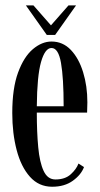

<svg xmlns="http://www.w3.org/2000/svg" viewBox="-20 -682 370 712"><path d="M173.5 10.5Q124 10.5 91 -26.5Q58 -63.5 41.8 -125.5Q25.5 -187.5 25.5 -263Q25.5 -354.5 47 -413Q68.5 -471.5 102 -499.8Q135.5 -528 171 -528Q213 -528 242.8 -496.8Q272.5 -465.5 288.2 -414.2Q304 -363 304 -302.5Q304 -281.5 303 -264.5H116.5Q116.5 -191.5 121.8 -135.8Q127 -80 141.8 -48.2Q156.5 -16.5 185.5 -16.5Q221.5 -16.5 242.5 -35.8Q263.5 -55 271 -75.5L291.5 -62.5Q281 -34 250.2 -11.8Q219.5 10.5 173.5 10.5ZM171 -504Q147 -504 132.2 -452.2Q117.5 -400.5 116.5 -288H216Q216 -393.5 206.2 -448.8Q196.5 -504 171 -504ZM153.5 -552.5 76 -662H104L169 -588L234 -662H262L184.5 -552.5Z"/></svg>

Font: Imbue 50pt Medium
Style: Regular
Weight: 500
Designer: Tyler Finck
Foundry: Etcetera Type Company
Version: Version 1.102; ttfautohint (v1.8.3)